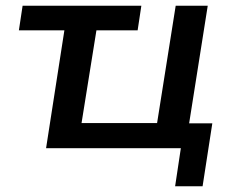

<svg xmlns="http://www.w3.org/2000/svg" viewBox="-20 -518 829 671"><path d="M592 133 612 0H141L205 -412H46L59 -498H474L461 -412H317L265 -88H529L594 -498H706L641 -87H722L688 133Z"/></svg>

Font: Nunito Sans 7pt SemiBold
Style: Italic
Weight: 600
Italic angle: -9°
Designer: Vernon Adams
Foundry: Vernon Adams
Version: Version 3.101;gftools[0.9.27]